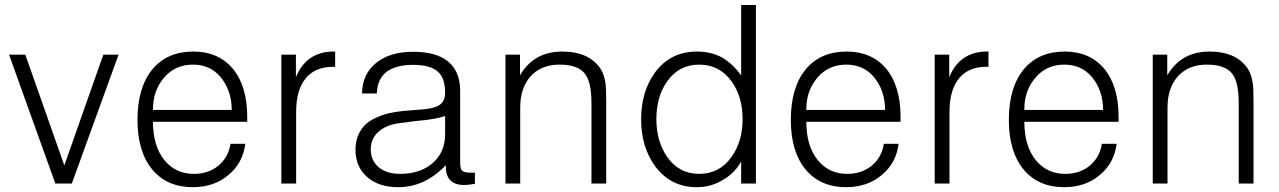

<svg xmlns="http://www.w3.org/2000/svg" viewBox="-20 -739 5154 774"><path d="M203.1 1H269.5L458 -518.6H396.5L239.3 -72.3L82 -518.6H16.6Z M596.7 -295.9Q595.7 -376 645.5 -430.7Q689.5 -478.5 757.8 -478.5Q825.2 -478.5 867.2 -430.7Q914.1 -376 914.1 -295.9ZM596.7 -248H976.6V-267.6Q976.6 -392.6 918 -462.9Q859.4 -531.2 759.8 -531.2Q654.3 -531.2 594.7 -460Q534.2 -386.7 534.2 -255.9Q534.2 -127.9 593.8 -55.7Q653.3 15.6 756.8 15.6Q842.8 15.6 900.4 -33.2Q959 -81.1 968.8 -159.2H909.2Q900.4 -103.5 859.4 -70.3Q819.3 -38.1 761.7 -38.1Q687.5 -38.1 642.6 -93.8Q596.7 -150.4 596.7 -248Z M1114.3 1H1173.8V-287.1Q1173.8 -377 1212.9 -423.8Q1251 -469.7 1322.3 -469.7H1331.1V-531.2H1324.2Q1272.5 -531.2 1234.4 -506.8Q1194.3 -480.5 1172.9 -427.7V-518.6H1114.3Z M1777.3 -73.2V-65.4Q1777.3 -30.3 1795.9 -11.7Q1814.5 6.8 1851.6 6.8Q1859.4 6.8 1868.2 5.9Q1880.9 3.9 1894.5 2V-43H1873Q1847.7 -43 1839.8 -54.7Q1835 -62.5 1835 -89.8V-373Q1835 -451.2 1786.1 -491.2Q1738.3 -530.3 1645.5 -530.3Q1550.8 -530.3 1495.1 -484.4Q1440.4 -439.5 1439.5 -362.3H1499Q1501 -419.9 1538.1 -449.2Q1575.2 -477.5 1645.5 -477.5Q1714.8 -477.5 1745.1 -450.2Q1774.4 -424.8 1774.4 -364.3Q1774.4 -328.1 1748 -313.5Q1728.5 -301.8 1683.6 -297.9L1656.2 -295.9Q1599.6 -292 1572.3 -287.1Q1528.3 -280.3 1497.1 -264.6Q1455.1 -247.1 1434.6 -213.9Q1413.1 -180.7 1413.1 -134.8Q1413.1 -67.4 1459 -26.4Q1505.9 15.6 1585 15.6Q1639.6 15.6 1687.5 -6.8Q1735.4 -29.3 1777.3 -73.2ZM1774.4 -271.5V-198.2Q1774.4 -125 1723.6 -81.1Q1673.8 -38.1 1592.8 -38.1Q1538.1 -38.1 1505.9 -65.4Q1474.6 -92.8 1474.6 -136.7Q1474.6 -178.7 1503.9 -206.1Q1536.1 -236.3 1594.7 -243.2L1655.3 -251Q1701.2 -254.9 1720.7 -258.8Q1752.9 -263.7 1774.4 -271.5Z M2017.6 1H2077.1V-304.7Q2077.1 -385.7 2120.1 -432.6Q2163.1 -478.5 2235.4 -478.5Q2311.5 -478.5 2338.9 -440.4Q2364.3 -407.2 2364.3 -323.2V1H2423.8V-330.1Q2423.8 -379.9 2420.9 -403.3Q2416 -436.5 2403.3 -458Q2381.8 -493.2 2341.8 -512.7Q2300.8 -531.2 2247.1 -531.2Q2190.4 -531.2 2147.5 -507.8Q2104.5 -483.4 2076.2 -435.5V-518.6H2017.6Z M3027.3 -718.8H2967.8V-434.6Q2937.5 -478.5 2891.6 -506.8Q2846.7 -531.2 2789.1 -531.2Q2682.6 -531.2 2620.1 -446.3Q2564.5 -369.1 2564.5 -257.8Q2564.5 -147.5 2620.1 -70.3Q2682.6 15.6 2789.1 15.6Q2845.7 15.6 2894.5 -13.7Q2941.4 -41 2967.8 -87.9V1H3027.3ZM2798.8 -478.5Q2880.9 -478.5 2929.7 -410.2Q2973.6 -348.6 2973.6 -258.8Q2973.6 -169.9 2929.7 -107.4Q2880.9 -38.1 2798.8 -38.1Q2716.8 -38.1 2668.9 -107.4Q2626 -169.9 2626 -258.8Q2626 -348.6 2668.9 -410.2Q2716.8 -478.5 2798.8 -478.5Z M3230.5 -295.9Q3229.5 -376 3279.3 -430.7Q3323.2 -478.5 3391.6 -478.5Q3459 -478.5 3501 -430.7Q3547.9 -376 3547.9 -295.9ZM3230.5 -248H3610.4V-267.6Q3610.4 -392.6 3551.8 -462.9Q3493.2 -531.2 3393.6 -531.2Q3288.1 -531.2 3228.5 -460Q3168 -386.7 3168 -255.9Q3168 -127.9 3227.5 -55.7Q3287.1 15.6 3390.6 15.6Q3476.6 15.6 3534.2 -33.2Q3592.8 -81.1 3602.5 -159.2H3543Q3534.2 -103.5 3493.2 -70.3Q3453.1 -38.1 3395.5 -38.1Q3321.3 -38.1 3276.4 -93.8Q3230.5 -150.4 3230.5 -248Z M3748 1H3807.6V-287.1Q3807.6 -377 3846.7 -423.8Q3884.8 -469.7 3956.1 -469.7H3964.8V-531.2H3958Q3906.2 -531.2 3868.2 -506.8Q3828.1 -480.5 3806.6 -427.7V-518.6H3748Z M4109.4 -295.9Q4108.4 -376 4158.2 -430.7Q4202.1 -478.5 4270.5 -478.5Q4337.9 -478.5 4379.9 -430.7Q4426.8 -376 4426.8 -295.9ZM4109.4 -248H4489.3V-267.6Q4489.3 -392.6 4430.7 -462.9Q4372.1 -531.2 4272.5 -531.2Q4167 -531.2 4107.4 -460Q4046.9 -386.7 4046.9 -255.9Q4046.9 -127.9 4106.4 -55.7Q4166 15.6 4269.5 15.6Q4355.5 15.6 4413.1 -33.2Q4471.7 -81.1 4481.4 -159.2H4421.9Q4413.1 -103.5 4372.1 -70.3Q4332 -38.1 4274.4 -38.1Q4200.2 -38.1 4155.3 -93.8Q4109.4 -150.4 4109.4 -248Z M4627 1H4686.5V-304.7Q4686.5 -385.7 4729.5 -432.6Q4772.5 -478.5 4844.7 -478.5Q4920.9 -478.5 4948.2 -440.4Q4973.6 -407.2 4973.6 -323.2V1H5033.2V-330.1Q5033.2 -379.9 5030.3 -403.3Q5025.4 -436.5 5012.7 -458Q4991.2 -493.2 4951.2 -512.7Q4910.2 -531.2 4856.4 -531.2Q4799.8 -531.2 4756.8 -507.8Q4713.9 -483.4 4685.5 -435.5V-518.6H4627Z"/></svg>

Font: Dotum
Style: Regular
Weight: 400
Version: Version 2.21